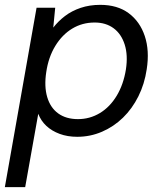

<svg xmlns="http://www.w3.org/2000/svg" viewBox="-34 -553 676 793"><path d="M-14 220 117 -521H194L186 -439Q206 -465 234 -486.5Q262 -508 299 -520.5Q336 -533 380 -533Q451 -533 497.5 -498.5Q544 -464 564 -404Q584 -344 572 -267Q563 -206 537.5 -155Q512 -104 474 -67Q436 -30 387.5 -9Q339 12 285 12Q245 12 212.5 0Q180 -12 157.5 -33Q135 -54 124 -83L70 220ZM288 -61Q337 -61 378.5 -86Q420 -111 448 -157.5Q476 -204 486 -266Q495 -325 481 -369Q467 -413 435 -436.5Q403 -460 357 -460Q306 -460 264.5 -435Q223 -410 194.5 -363.5Q166 -317 157 -255Q148 -196 161 -152Q174 -108 206.5 -84.5Q239 -61 288 -61Z"/></svg>

Font: DM Sans 10pt
Style: Italic
Weight: 400
Italic angle: -10°
Version: Version 4.004;gftools[0.9.30]